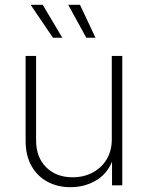

<svg xmlns="http://www.w3.org/2000/svg" viewBox="-20 -777 620 805"><path d="M275.9 7.8Q220.7 7.8 178 -15.6Q135.3 -39.1 111.3 -82.5Q87.4 -126 87.4 -186V-542.5H131.3V-188.5Q131.3 -117.7 173.6 -75.7Q215.8 -33.7 284.7 -33.7Q331.1 -33.7 368.4 -53.5Q405.8 -73.2 427.2 -109.1Q448.7 -145 448.7 -192.4V-542.5H492.7V0H449.7V-122.1H458Q438 -55.2 387.9 -23.7Q337.9 7.8 275.9 7.8ZM341.8 -618.7 266.1 -756.8H315.4L380.4 -618.7ZM202.1 -618.7 108.4 -756.8H159.2L241.2 -618.7Z"/></svg>

Font: Inter 16pt ExtraLight
Style: Regular
Weight: 250
Version: Version 4.001;git-66647c0bb